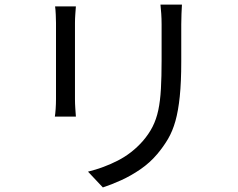

<svg xmlns="http://www.w3.org/2000/svg" viewBox="-20 -779 1040 840"><path d="M776 -759Q775 -740 774 -718.5Q773 -697 773 -672Q773 -652 773 -621Q773 -590 773 -559.5Q773 -529 773 -510Q773 -420 766.5 -357Q760 -294 747.5 -249.5Q735 -205 715 -171Q695 -137 668 -105Q636 -67 594.5 -38.5Q553 -10 510 9.5Q467 29 430 41L365 -28Q434 -45 495.5 -76.5Q557 -108 604 -161Q631 -192 647.5 -224.5Q664 -257 672.5 -297Q681 -337 684 -390Q687 -443 687 -514Q687 -534 687 -564Q687 -594 687 -624.5Q687 -655 687 -672Q687 -697 685.5 -718.5Q684 -740 682 -759ZM312 -751Q311 -737 309.5 -717Q308 -697 308 -679Q308 -672 308 -647.5Q308 -623 308 -589Q308 -555 308 -517Q308 -479 308 -443.5Q308 -408 308 -382Q308 -356 308 -345Q308 -326 309.5 -304.5Q311 -283 312 -269H220Q222 -281 223.5 -302.5Q225 -324 225 -346Q225 -356 225 -382.5Q225 -409 225 -444Q225 -479 225 -517Q225 -555 225 -589Q225 -623 225 -647.5Q225 -672 225 -679Q225 -692 224 -714.5Q223 -737 221 -751Z"/></svg>

Font: Farlight84_Sys_V01
Style: Regular
Weight: 400
Designer: Ryoko NISHIZUKA  (kana, bopomofo & ideographs); Paul D. Hunt (Latin, Greek & Cyrillic); Sandoll Communications , Soo-you
Foundry: Adobe
Version: Version 2.004;October 29, 2024;FontCreator 14.0.0.2814 64-bi